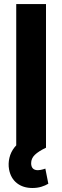

<svg xmlns="http://www.w3.org/2000/svg" viewBox="-20 -727 306 945"><path d="M206.4 0H59.9V-707H206.4ZM24.6 106.9Q19.6 78.9 26.3 50.2Q32.9 21.5 51.6 -2.1Q70.3 -25.8 100 -39.2L206.4 0Q169.8 17.5 151.6 35Q133.3 52.5 133.3 76.4Q133.3 93 141.6 101.9Q149.9 110.7 166.7 110.7Q173.3 110.7 179.7 109.3Q186.2 107.9 191.8 106.5Q198 104.2 203.2 102.9L217.9 177.3Q203.6 186 183.6 192.2Q163.7 198.3 139.7 198.3Q93.5 198.3 63.2 174.4Q32.8 150.5 24.6 106.9Z"/></svg>

Font: Pretendard JP Variable
Style: Regular
Weight: 400
Designer: Base glyphs from Inter by Rasmus Andersson; Hangul glyphs from Noto Sans CJK(Source Han Sans) by Jang Soo-young and Kang
Foundry: Kil Hyung-jin
Version: Version 1.307;Glyphs 3.2 (3192)